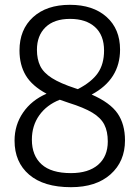

<svg xmlns="http://www.w3.org/2000/svg" viewBox="-20 -769 580 798"><path d="M275 9Q162 9 101.2 -43Q40.5 -95 40.5 -184.5Q40.5 -249.5 75.8 -301Q111 -352.5 173.5 -379.5Q113 -412 87 -455.8Q61 -499.5 61 -559.5Q61 -646 117.2 -697.5Q173.5 -749 270.5 -749Q366.5 -749 422.8 -698.8Q479 -648.5 479 -563Q479 -439 361 -376Q437.5 -342.5 468.5 -297.8Q499.5 -253 499.5 -185.5Q499.5 -98 439.5 -44.5Q379.5 9 275 9ZM293 -402Q298.5 -400.5 303.5 -398.5Q360.5 -428 386.5 -465.2Q412.5 -502.5 412.5 -559Q412.5 -622.5 375 -656.5Q337.5 -690.5 271 -690.5Q205 -690.5 169.2 -655.8Q133.5 -621 133.5 -562Q133.5 -523 147.2 -494.8Q161 -466.5 195.8 -444.5Q230.5 -422.5 293 -402ZM112.5 -188.5Q112.5 -122.5 152.8 -86Q193 -49.5 275 -49.5Q347.5 -49.5 387.8 -84.2Q428 -119 428 -181Q428 -223 413.5 -251.2Q399 -279.5 363.8 -300.8Q328.5 -322 266 -341.5Q246 -348 228.5 -354.5Q174 -333 143.2 -289.8Q112.5 -246.5 112.5 -188.5Z"/></svg>

Font: Encode Sans Condensed
Style: Regular
Weight: 400
Width: 3
Designer: Multiple Designers
Foundry: Impallari Type
Version: Version 3.000; ttfautohint (v1.8.3) -l 8 -r 50 -G 200 -x 14 